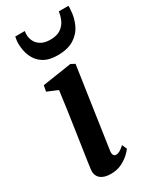

<svg xmlns="http://www.w3.org/2000/svg" viewBox="-207 -868 771 939"><g transform="rotate(-30 178.0 -398.0)"><path d="M124.5 10.5Q100 10.5 82.2 2.8Q64.5 -5 56 -19.8Q47.5 -34.5 50 -57Q52 -75 56.8 -106.8Q61.5 -138.5 67.8 -180.2Q74 -222 81.2 -270.5Q88.5 -319 95.8 -370.2Q103 -421.5 109.5 -472L50.5 -496.5L56.5 -529.5L221 -554.5L243.5 -542.5L177.5 -93Q174.5 -74.5 179.5 -66.2Q184.5 -58 193.5 -58Q203.5 -58 214.2 -63.8Q225 -69.5 241.5 -84.5L253.5 -57.5Q247 -47.5 229.8 -31.5Q212.5 -15.5 186.2 -2.5Q160 10.5 124.5 10.5ZM189 -622Q140.5 -622 110 -641.5Q79.5 -661 65 -694.2Q50.5 -727.5 50.5 -768.5Q50.5 -781 52.2 -790.2Q54 -799.5 55 -805.5H108.5Q108 -801.5 107.5 -796.5Q107 -791.5 107 -785Q107 -766 116.2 -747.8Q125.5 -729.5 145.2 -717.8Q165 -706 196.5 -706Q235 -706 256.8 -721.8Q278.5 -737.5 288.5 -760.8Q298.5 -784 300.5 -805.5H355.5Q355.5 -801 355.5 -795.8Q355.5 -790.5 354.5 -783.5Q352.5 -740.5 335.2 -703.5Q318 -666.5 282.5 -644.2Q247 -622 189 -622Z"/></g></svg>

Font: Merriweather 48pt SemiBold
Style: Italic
Weight: 600
Italic angle: -7.8°
Designer: Eben Sorkin
Foundry: Eben Sorkin
Version: Version 2.101